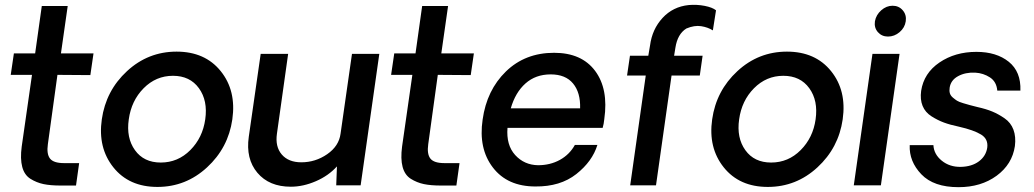

<svg xmlns="http://www.w3.org/2000/svg" viewBox="-20 -775 4326 803"><path d="M233.9 1Q190.9 1 161.9 -5.1Q132.8 -11.2 107.4 -27.1Q82 -43 73 -76.9Q64 -110.8 70.8 -162.1L113.8 -461.9H24.9L38.1 -551.8H127L154.8 -750H263.2L234.9 -551.8H371.1L357.9 -460.9L220.2 -461.9L180.2 -171.9Q174.3 -130.9 189.2 -111.8Q204.1 -92.8 248 -92.8H311L297.9 1Z M405.8 -275.9Q422.9 -396 511.2 -477.5Q599.6 -559.1 718.5 -559.1Q837.4 -559.1 903.1 -477.5Q968.8 -396 951.7 -275.9Q934.6 -156.7 845.9 -75Q757.3 6.8 638.4 6.8Q519.5 6.8 454.1 -75.2Q388.7 -157.2 405.8 -275.9ZM652.3 -95.2Q724.1 -95.2 775.9 -147.2Q827.6 -199.2 838.4 -275.9Q849.6 -354 812 -406Q774.4 -458 703.4 -458Q632.3 -458 580.8 -406Q529.3 -354 518.6 -275.9Q507.3 -198.7 544.4 -147Q581.5 -95.2 652.3 -95.2Z M1566.4 -549.8 1488.3 0H1386.2L1389.2 -79.1Q1354 -40 1301 -17.1Q1248 5.9 1196.3 5.9Q1105.5 5.9 1056.4 -52.5Q1007.3 -110.8 1020.5 -203.1L1070.3 -549.8H1185.1L1138.2 -215.8Q1130.4 -161.6 1158.4 -128.9Q1186.5 -96.2 1240.2 -96.2Q1299.3 -96.2 1348.4 -130.1Q1397.5 -164.1 1404.3 -215.8L1452.1 -549.8Z M1824.7 1Q1781.7 1 1752.7 -5.1Q1723.6 -11.2 1698.2 -27.1Q1672.9 -43 1663.8 -76.9Q1654.8 -110.8 1661.6 -162.1L1704.6 -461.9H1615.7L1628.9 -551.8H1717.8L1745.6 -750H1854L1825.7 -551.8H1961.9L1948.7 -460.9L1811 -461.9L1771 -171.9Q1765.1 -130.9 1780 -111.8Q1794.9 -92.8 1838.9 -92.8H1901.9L1888.7 1Z M2507.3 -276.9Q2505.4 -256.8 2500.5 -240.2H2102.5Q2096.7 -168.5 2134.5 -126.7Q2172.4 -85 2230.5 -84Q2281.2 -84 2321.8 -106.4Q2362.3 -128.9 2384.3 -168.9H2478.5Q2457.5 -100.1 2390.4 -47.1Q2323.2 5.9 2219.2 4.9Q2102.1 4.9 2041.3 -74.5Q1980.5 -153.8 1998.5 -274.9Q2015.6 -397.9 2095.9 -476.1Q2176.3 -554.2 2297.4 -554.2Q2412.6 -554.2 2469 -478.5Q2525.4 -402.8 2507.3 -276.9ZM2283.2 -463.9Q2220.2 -463.9 2177.7 -426Q2135.3 -388.2 2116.2 -321.8H2406.2Q2408.2 -387.7 2376.7 -425.8Q2345.2 -463.9 2283.2 -463.9Z M2615.7 0 2680.7 -459H2602.5L2614.7 -542H2691.4L2698.7 -585Q2707.5 -652.8 2751 -700Q2794.4 -747.1 2860.4 -753.9Q2894.5 -756.8 2927 -750.5Q2959.5 -744.1 2974.6 -731.9L2961.4 -647.9Q2940.4 -661.1 2912.4 -665.5Q2884.3 -669.9 2850.6 -655.8Q2813.5 -632.8 2804.7 -575.2L2799.3 -542H2918.5L2906.7 -459H2788.6L2723.6 0Z M2958.5 -275.9Q2975.6 -396 3064 -477.5Q3152.3 -559.1 3271.2 -559.1Q3390.1 -559.1 3455.8 -477.5Q3521.5 -396 3504.4 -275.9Q3487.3 -156.7 3398.7 -75Q3310.1 6.8 3191.2 6.8Q3072.3 6.8 3006.8 -75.2Q2941.4 -157.2 2958.5 -275.9ZM3205.1 -95.2Q3276.9 -95.2 3328.6 -147.2Q3380.4 -199.2 3391.1 -275.9Q3402.3 -354 3364.7 -406Q3327.1 -458 3256.1 -458Q3185.1 -458 3133.5 -406Q3082 -354 3071.3 -275.9Q3060.1 -198.7 3097.2 -147Q3134.3 -95.2 3205.1 -95.2Z M3693.8 -622.1Q3668 -622.1 3651.6 -640.6Q3635.3 -659.2 3639.2 -686Q3644 -712.9 3665.5 -731.9Q3687 -751 3713.1 -751Q3739.3 -751 3755.6 -731.9Q3772 -712.9 3768.1 -686Q3764.2 -659.2 3742.4 -640.6Q3720.7 -622.1 3693.8 -622.1ZM3628.9 -549.8H3742.2L3664.1 0H3550.8Z M3988.8 7.8Q3884.8 7.8 3833.3 -46.1Q3781.7 -100.1 3784.7 -168H3883.8Q3885.7 -129.9 3918.7 -103Q3951.7 -76.2 3998.5 -77.1Q4044.4 -78.1 4074 -100.1Q4103.5 -122.1 4108.9 -157.2Q4113.8 -193.4 4083.3 -212.2Q4052.7 -231 3990.7 -245.1Q3953.6 -252.9 3927.7 -262.5Q3901.9 -272 3875.7 -288.6Q3849.6 -305.2 3838.6 -332Q3827.6 -358.9 3832.5 -395Q3843.8 -469.2 3909.2 -513.7Q3974.6 -558.1 4063.5 -558.1Q4147.5 -558.1 4199 -516.6Q4250.5 -475.1 4247.6 -396H4150.9Q4147.9 -433.1 4120.4 -451.2Q4092.8 -469.2 4058.6 -471.2Q4017.6 -473.1 3987.1 -456.5Q3956.5 -439.9 3951.7 -408.2Q3949.7 -395 3952.6 -385Q3955.6 -375 3965.1 -366.9Q3974.6 -358.9 3982.2 -354Q3989.7 -349.1 4008.3 -343.5Q4026.9 -337.9 4036.4 -335.4Q4045.9 -333 4068.8 -327.1Q4104 -319.3 4129.9 -308.6Q4155.8 -297.9 4181.6 -280Q4207.5 -262.2 4218.5 -232.7Q4229.5 -203.1 4224.6 -164.1Q4213.4 -87.9 4148.2 -40Q4083 7.8 3988.8 7.8Z"/></svg>

Font: Oakes Grotesk
Style: Medium Italic
Weight: 500
Designer: Samuel Oakes
Foundry: Samuel Oakes
Version: Version 1.0 | wf-rip DC20170320